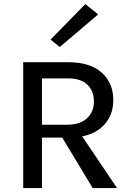

<svg xmlns="http://www.w3.org/2000/svg" viewBox="-20 -952 666 972"><path d="M97.5 0V-637H325.5Q437 -637 495.2 -584.2Q553.5 -531.5 553.5 -445.5Q553.5 -360.5 495.2 -308Q437 -255.5 325.5 -255.5H192.5V0ZM449 0 272.5 -293H375L572.5 0ZM192.5 -320.5H317Q385.5 -320.5 420.5 -353.2Q455.5 -386 455.5 -438Q455.5 -491.5 422.5 -523.2Q389.5 -555 325.5 -555H192.5ZM282.5 -714 236 -751.5 412 -931.5 477 -879Z"/></svg>

Font: Karla Medium
Style: Regular
Weight: 500
Designer: Jonathan Pinhorn
Version: Version 2.001